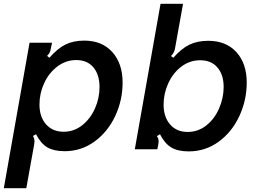

<svg xmlns="http://www.w3.org/2000/svg" viewBox="-32 -783 1353 1007"><path d="M611 -350Q611 -257 572 -174Q533 -91 463.5 -40.5Q394 10 307 10Q251 10 216.5 -10Q182 -30 157 -79L141 -70Q149 -54 149 -41Q149 -38 147 -24L106 204H-12L123 -559H241L236 -535Q233 -517 229 -508.5Q225 -500 215 -490L227 -480Q270 -529 311.5 -549.5Q353 -570 410 -570Q503 -570 557 -510Q611 -450 611 -350ZM175 -235Q175 -170 209.5 -131Q244 -92 302 -92Q356 -92 399 -126Q442 -160 466 -214Q490 -268 490 -327Q490 -391 458 -429.5Q426 -468 368 -468Q313 -468 268.5 -434Q224 -400 199.5 -346.5Q175 -293 175 -235Z M807 -79 791 -69Q800 -56 800 -41Q800 -38 798 -24L793 0H675L810 -763H928L887 -535Q885 -520 880 -510Q875 -500 865 -489L877 -480Q920 -529 962 -549Q1004 -569 1060 -569Q1154 -569 1208 -509.5Q1262 -450 1262 -350Q1262 -257 1223 -173.5Q1184 -90 1114.5 -39.5Q1045 11 958 11Q901 11 866.5 -9.5Q832 -30 807 -79ZM1141 -327Q1141 -391 1108.5 -429Q1076 -467 1018 -467Q963 -467 919 -433.5Q875 -400 850.5 -346Q826 -292 826 -234Q826 -170 860 -130.5Q894 -91 952 -91Q1007 -91 1050 -125Q1093 -159 1117 -214Q1141 -269 1141 -327Z"/></svg>

Font: Open Sauce Sans SemiBold Italic
Style: Regular
Weight: 600
Italic angle: -10°
Designer: Alfredo Marco Pradil
Foundry: Creative Sauce Fz LLC
Version: Version 1.477